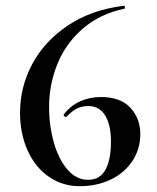

<svg xmlns="http://www.w3.org/2000/svg" viewBox="-20 -628 541 661"><path d="M463 -166Q463 -115 436 -74Q409 -33 361.5 -10Q314 13 254 13Q196 13 149 -19Q102 -51 75.5 -109Q49 -167 49 -240Q49 -328 90.5 -406.5Q132 -485 212.5 -539.5Q293 -594 405 -608Q409 -609 410 -604Q411 -599 408 -598Q323 -580 264.5 -529Q206 -478 177.5 -407.5Q149 -337 149 -260Q149 -195 165.5 -137Q182 -79 212.5 -44Q243 -9 283 -9Q324 -9 343 -43.5Q362 -78 362 -140Q362 -198 342 -230.5Q322 -263 284 -263Q263 -263 246 -255Q229 -247 209 -226L207 -225Q204 -225 201 -228.5Q198 -232 199 -233Q221 -263 254.5 -278.5Q288 -294 327 -294Q395 -294 429 -257Q463 -220 463 -166Z"/></svg>

Font: Cormorant SC SemiBold
Style: Regular
Weight: 600
Designer: Christian Thalmann (Catharsis Fonts)
Version: Version 3.000